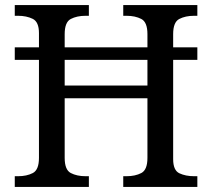

<svg xmlns="http://www.w3.org/2000/svg" viewBox="-20 -734 833 754"><path d="M38 0V-42H51Q85 -42 109 -54.5Q133 -67 133 -114V-499H38V-548H133V-604Q133 -648 108.5 -660Q84 -672 51 -672H38V-714H329V-672H316Q282 -672 258 -659.5Q234 -647 234 -600V-548H559V-600Q559 -647 535 -659.5Q511 -672 477 -672H464V-714H755V-672H742Q708 -672 684 -659.5Q660 -647 660 -600V-548H755V-499H660V-109Q660 -65 684.5 -53.5Q709 -42 742 -42H755V0H464V-42H477Q511 -42 535 -54.5Q559 -67 559 -114V-348H234V-114Q234 -67 258 -54.5Q282 -42 316 -42H329V0ZM234 -398H559V-499H234Z"/></svg>

Font: NotoSerif-Regular
Style: Regular
Weight: 400
Designer: Monotype Design Team
Foundry: Monotype Imaging Inc.
Version: Version 2.007; ttfautohint (v1.8) -l 8 -r 50 -G 200 -x 14 -D